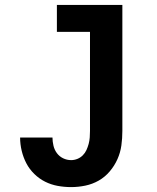

<svg xmlns="http://www.w3.org/2000/svg" viewBox="-20 -755 640 783"><path d="M270 8Q242 8 215 3Q188 -2 164 -14Q140 -26 120 -45.5Q100 -65 87.5 -89Q75 -113 68.5 -140Q62 -167 62 -194H194Q194 -178 198 -161Q202 -144 212 -130.5Q222 -117 237.5 -109.5Q253 -102 270 -102Q283 -102 295.5 -107Q308 -112 317.5 -121.5Q327 -131 332.5 -143Q338 -155 341.5 -168Q345 -181 346 -194.5Q347 -208 347 -221V-625H212V-735H479V-221Q479 -191 475 -162Q471 -133 459 -106Q447 -79 427.5 -56Q408 -33 382.5 -18.5Q357 -4 328 2Q299 8 270 8Z"/></svg>

Font: Iosevka Etoile Extrabold
Style: Regular
Weight: 800
Designer: Belleve Invis
Foundry: Belleve Invis
Version: Version 22.1.2; ttfautohint (v1.8.4)